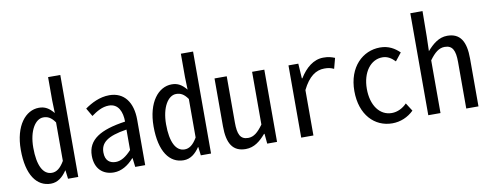

<svg xmlns="http://www.w3.org/2000/svg" viewBox="-64 -1089 3629 1424"><g transform="rotate(-10 1750.0 -377.0)"><path d="M223 14C275 14 313 -18 344 -64H346L354 0H431V-768H339V-592L342 -497C308 -538 277 -556 232 -556C132 -556 46 -454 46 -271C46 -82 117 14 223 14ZM244 -64C178 -64 140 -137 140 -271C140 -400 192 -480 252 -480C283 -480 310 -469 339 -427V-137C308 -84 278 -64 244 -64Z M698 13C754 13 806 -18 849 -67H852L860 0H935V-342C935 -472 875 -557 762 -557C689 -557 625 -523 577 -489L613 -427C653 -456 696 -482 746 -482C818 -482 844 -416 844 -344C655 -317 557 -258 557 -137C557 -39 615 13 698 13ZM725 -61C681 -61 646 -84 646 -146C646 -218 695 -261 844 -284V-130C805 -87 766 -61 725 -61Z M1223 14C1275 14 1313 -18 1344 -64H1346L1354 0H1431V-768H1339V-592L1342 -497C1308 -538 1277 -556 1232 -556C1132 -556 1046 -454 1046 -271C1046 -82 1117 14 1223 14ZM1244 -64C1178 -64 1140 -137 1140 -271C1140 -400 1192 -480 1252 -480C1283 -480 1310 -469 1339 -427V-137C1308 -84 1278 -64 1244 -64Z M1691 12C1755 12 1801 -26 1843 -75H1847L1854 0H1928V-544H1836V-147C1797 -93 1765 -66 1723 -66C1663 -66 1645 -108 1645 -196V-544H1553V-184C1553 -55 1593 12 1691 12Z M2110 0H2202V-342C2249 -438 2305 -475 2367 -475C2396 -475 2413 -472 2439 -460L2460 -539C2432 -550 2412 -556 2374 -556C2300 -556 2240 -505 2195 -432H2191L2184 -544H2110Z M2795 13C2856 13 2913 -11 2957 -54L2918 -115C2888 -84 2848 -63 2804 -63C2714 -63 2652 -146 2652 -271C2652 -396 2717 -482 2806 -482C2844 -482 2873 -463 2900 -435L2947 -494C2911 -529 2866 -557 2801 -557C2671 -557 2558 -453 2558 -271C2558 -92 2662 13 2795 13Z M3067 0H3159V-397C3198 -451 3232 -478 3274 -478C3333 -478 3353 -438 3353 -350V0H3445V-360C3445 -489 3405 -556 3307 -556C3244 -556 3197 -516 3154 -467L3157 -576L3159 -768H3067Z"/></g></svg>

Font: Noto Sans Mono CJK SC Regular
Style: Regular
Weight: 400
Designer: Ryoko NISHIZUKA (kana & ideographs); Paul D. Hunt (Latin, Greek & Cyrillic); Wenlong ZHANG (bopomofo); Sandoll Communica
Foundry: Adobe Systems Incorporated
Version: Version 1.005;PS 1.005;hotconv 1.0.96;makeotf.lib2.5.65012